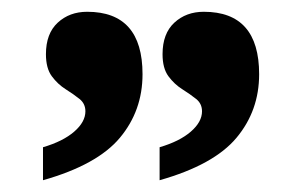

<svg xmlns="http://www.w3.org/2000/svg" viewBox="-20 -667 512 326"><path d="M53 -361V-417Q87 -427 106 -443.5Q125 -460 125 -478Q125 -491 115 -499Q105 -507 91.5 -515.5Q78 -524 68 -537.5Q58 -551 58 -575Q58 -610 78 -628.5Q98 -647 128 -647Q222 -647 222 -541Q222 -479 183.5 -433Q145 -387 53 -361ZM251 -361V-417Q285 -427 304 -443.5Q323 -460 323 -478Q323 -491 313 -499Q303 -507 289.5 -515.5Q276 -524 266 -537.5Q256 -551 256 -575Q256 -610 276 -628.5Q296 -647 326 -647Q420 -647 420 -541Q420 -479 381.5 -433Q343 -387 251 -361Z"/></svg>

Font: Noto Serif Hebrew SemiCondensed Black
Style: Regular
Weight: 900
Width: 4
Designer: Monotype Design Team
Foundry: Monotype Imaging Inc.
Version: Version 2.004; ttfautohint (v1.8.4.7-5d5b)